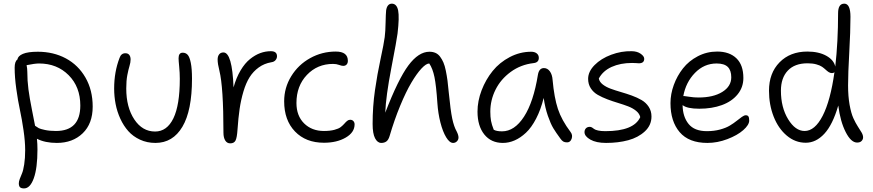

<svg xmlns="http://www.w3.org/2000/svg" viewBox="-20 -780 4822 1061"><path d="M112.8 261.2Q97.7 261.2 90.8 254.9Q84 248.5 84 232.9Q84 222.7 89.4 208.3Q94.7 193.8 101.6 178.2Q108.4 162.6 113.8 128.4Q119.1 94.2 119.1 49.8Q119.1 2.4 110.1 -59.6Q101.1 -121.6 90.1 -172.6Q79.1 -223.6 70.1 -288.3Q61 -353 61 -405.8Q61 -440.4 76.2 -451.2Q79.1 -470.7 106.7 -482.4Q134.3 -494.1 189 -494.1Q275.4 -494.1 344 -457.3Q412.6 -420.4 452.4 -351.1Q492.2 -281.7 492.2 -190.9Q492.2 -96.7 437 -43.5Q381.8 9.8 293.9 9.8Q229 9.8 184.1 -13.2Q187 15.1 187 45.9Q187 148.9 166.7 205.1Q146.5 261.2 112.8 261.2ZM130.9 -383.8Q130.9 -334 137.2 -285.9Q143.6 -237.8 156.7 -172.4Q169.9 -106.9 173.8 -85Q186 -76.2 194.3 -71.8Q202.6 -67.4 228.3 -61.8Q253.9 -56.2 289.1 -56.2Q423.8 -56.2 423.8 -196.8Q423.8 -299.8 359.4 -364.5Q294.9 -429.2 195.8 -429.2Q172.4 -429.2 127 -419.9Q130.9 -400.4 130.9 -383.8Z M838.9 9.8Q792.5 9.8 753.9 -8.1Q715.3 -25.9 689.2 -55.2Q663.1 -84.5 645 -123.8Q627 -163.1 618.9 -205.1Q610.8 -247.1 610.8 -291Q610.8 -382.8 640.6 -460Q649.4 -485.8 672.9 -485.8Q687 -485.8 694.3 -476.6Q701.7 -467.3 701.7 -451.2Q701.7 -435.1 695.6 -415.3Q689.5 -395.5 683.6 -365Q677.7 -334.5 677.7 -291Q677.7 -187 722.2 -120.1Q766.6 -53.2 836.9 -53.2Q902.8 -53.2 938.2 -126.2Q973.6 -199.2 973.6 -344.2Q973.6 -377.9 970.2 -411.6Q966.8 -445.3 966.8 -458Q966.8 -488.8 989.7 -488.8Q1006.3 -488.8 1017.1 -477.1Q1027.8 -465.3 1034.4 -432.6Q1041 -399.9 1041 -345.2Q1041 -168.9 988 -79.6Q935.1 9.8 838.9 9.8Z M1252.4 12.2Q1234.4 12.2 1224.6 -3.7Q1214.8 -19.5 1214.8 -46.9Q1214.8 -298.8 1192.4 -389.2Q1182.6 -427.7 1182.6 -451.2Q1182.6 -468.8 1190.9 -479.5Q1199.2 -490.2 1214.8 -490.2Q1263.2 -490.2 1270.5 -296.9Q1285.6 -351.1 1309.6 -391.1Q1333.5 -431.2 1361.6 -453.6Q1389.6 -476.1 1418.2 -486.6Q1446.8 -497.1 1476.6 -497.1Q1510.7 -497.1 1510.7 -469.2Q1510.7 -457.5 1502.7 -447.8Q1494.6 -438 1479.5 -436Q1439.9 -429.2 1409.7 -407.2Q1379.4 -385.3 1359.4 -353.5Q1339.4 -321.8 1325.4 -274.9Q1311.5 -228 1304.2 -178.5Q1296.9 -128.9 1292.5 -64Q1289.6 -19 1281.5 -3.4Q1273.4 12.2 1252.4 12.2Z M1770 8.8Q1669.9 8.8 1610.1 -53.5Q1550.3 -115.7 1550.3 -220.2Q1550.3 -295.4 1589.4 -358.9Q1628.4 -422.4 1693.8 -458.7Q1759.3 -495.1 1835.4 -495.1Q1902.3 -495.1 1902.3 -443.8Q1902.3 -431.2 1895.5 -423.6Q1888.7 -416 1876.5 -416Q1867.7 -416 1853.3 -421.4Q1838.9 -426.8 1820.3 -426.8Q1733.9 -426.8 1676 -366Q1618.2 -305.2 1618.2 -210.9Q1618.2 -140.1 1660.6 -98.1Q1703.1 -56.2 1770 -56.2Q1803.7 -56.2 1827.6 -62.5Q1851.6 -68.8 1863.3 -78.1Q1875 -87.4 1882.8 -96.4Q1890.6 -105.5 1898.2 -111.8Q1905.8 -118.2 1915 -118.2Q1926.3 -118.2 1932.9 -110.8Q1939.5 -103.5 1939.5 -92.8Q1939.5 -48.3 1890.6 -19.8Q1841.8 8.8 1770 8.8Z M2086.9 9.8Q2065.9 9.8 2052.5 -16.1Q2039.1 -42 2039.1 -95.2Q2039.1 -190.9 2052 -280.8Q2064.9 -370.6 2083 -454.1Q2101.1 -537.6 2106 -575.2Q2109.9 -605.5 2110.8 -655Q2111.8 -704.6 2113.8 -723.1Q2119.6 -759.8 2146 -759.8Q2172.9 -758.8 2180.2 -721.9Q2187.5 -685.1 2176.8 -594.2Q2172.9 -562 2142.6 -404.8Q2112.3 -247.6 2108.9 -157.2Q2180.2 -342.3 2236.6 -418.2Q2293 -494.1 2353 -494.1Q2372.1 -494.1 2386.7 -487.5Q2401.4 -481 2412.1 -466.6Q2422.9 -452.1 2430.4 -434.6Q2438 -417 2443.6 -389.4Q2449.2 -361.8 2452.9 -334.5Q2456.5 -307.1 2460 -268.1Q2469.7 -169.4 2479 -125Q2488.3 -80.6 2503.9 -53.2Q2513.7 -33.7 2513.7 -20Q2513.7 -7.8 2504.9 1Q2496.1 9.8 2483.9 9.8Q2464.4 9.8 2445.6 -21.2Q2426.8 -52.2 2413.8 -102.8Q2400.9 -153.3 2397 -210Q2390.6 -306.6 2380.9 -354Q2371.1 -401.4 2352.1 -429.2Q2335 -429.2 2308.8 -401.1Q2282.7 -373 2253.2 -323.2Q2223.6 -273.4 2191.4 -195.6Q2159.2 -117.7 2132.8 -27.8Q2126.5 -6.8 2115.2 1.5Q2104 9.8 2086.9 9.8Z M2758.8 9.8Q2693.8 9.8 2656.2 -37.1Q2618.7 -84 2618.7 -163.1Q2618.7 -221.7 2641.4 -281Q2664.1 -340.3 2702.4 -387.7Q2740.7 -435.1 2797.1 -464.6Q2853.5 -494.1 2915.5 -494.1Q2934.1 -494.1 2945.8 -485.1Q2957.5 -476.1 2957.5 -460Q2957.5 -434.1 2927.7 -431.2Q2857.4 -422.9 2802.2 -382.6Q2747.1 -342.3 2718.3 -284.4Q2689.5 -226.6 2689.5 -163.1Q2689.5 -133.8 2693.4 -112.3Q2697.3 -90.8 2708.5 -63Q2724.1 -54.2 2754.4 -54.2Q2823.2 -54.2 2875.7 -135.3Q2928.2 -216.3 2952.6 -367.2Q2959 -403.8 2985.8 -403.8Q3005.4 -403.8 3018.6 -385.7Q3031.7 -367.7 3033.7 -337.9Q3042.5 -240.2 3063 -178.2Q3083.5 -116.2 3132.8 -50.8Q3146 -33.7 3138.9 -13.4Q3131.8 6.8 3113.8 6.8Q3100.6 6.8 3092.5 2Q3084.5 -2.9 3076.7 -14.2Q3052.2 -47.4 3037.6 -71.5Q3022.9 -95.7 3007.6 -139.9Q2992.2 -184.1 2984.4 -238.8Q2968.3 -173.8 2942.6 -124.5Q2917 -75.2 2886.5 -46.6Q2856 -18.1 2824 -4.2Q2792 9.8 2758.8 9.8Z M3329.1 9.8Q3274.9 9.8 3242.4 -8.5Q3210 -26.9 3210 -49.8Q3210 -62.5 3217.8 -70.8Q3225.6 -79.1 3239.3 -79.1Q3245.6 -79.1 3251.7 -75.4Q3257.8 -71.8 3263.4 -67.1Q3269 -62.5 3285.2 -58.8Q3301.3 -55.2 3325.2 -55.2Q3482.9 -55.2 3518.1 -132.8Q3513.7 -152.3 3495.1 -167.5Q3476.6 -182.6 3450.9 -192.4Q3425.3 -202.1 3395.3 -211.2Q3365.2 -220.2 3336.2 -231.2Q3307.1 -242.2 3283.2 -255.9Q3259.3 -269.5 3244.6 -292.2Q3230 -314.9 3230 -344.2Q3230 -384.3 3265.6 -420.4Q3301.3 -456.5 3357.4 -477.5Q3413.6 -498.5 3471.2 -497.1Q3501 -496.6 3520.5 -482.9Q3540 -469.2 3540 -455.1Q3540 -430.2 3510.3 -430.2Q3508.8 -430.2 3496.6 -431.2Q3484.4 -432.1 3473.1 -432.1Q3408.2 -432.1 3359.9 -410.2Q3311.5 -388.2 3289.1 -346.2Q3292.5 -327.6 3310.5 -313.5Q3328.6 -299.3 3354.5 -289.8Q3380.4 -280.3 3410.9 -271.5Q3441.4 -262.7 3471.2 -252Q3501 -241.2 3525.4 -227.1Q3549.8 -212.9 3564.9 -189.7Q3580.1 -166.5 3580.1 -136.2Q3580.1 -87.9 3543.5 -54Q3506.8 -20 3451.7 -5.1Q3396.5 9.8 3329.1 9.8Z M3889.2 9.8Q3786.6 9.8 3735.8 -49.8Q3685.1 -109.4 3685.1 -210Q3685.1 -260.3 3703.4 -310.5Q3721.7 -360.8 3754.2 -402.1Q3786.6 -443.4 3836.2 -469.2Q3885.7 -495.1 3942.9 -495.1Q4010.7 -495.1 4049.3 -458Q4087.9 -420.9 4087.9 -349.1Q4087.9 -297.4 4055.9 -258.3Q4023.9 -219.2 3969 -199.2Q3914.1 -179.2 3844.2 -179.2Q3776.9 -179.2 3752 -199.2Q3752.9 -134.8 3785.2 -95Q3817.4 -55.2 3886.2 -55.2Q3925.8 -55.2 3959 -64.2Q3992.2 -73.2 4013.4 -86.2Q4034.7 -99.1 4050.8 -112.1Q4066.9 -125 4079.6 -134Q4092.3 -143.1 4101.1 -143.1Q4111.8 -143.1 4116 -136.2Q4120.1 -129.4 4120.1 -113.8Q4120.1 -89.8 4087.4 -61Q4054.7 -32.2 3999.5 -11.2Q3944.3 9.8 3889.2 9.8ZM3762.2 -249Q3766.1 -249 3790.3 -245.1Q3814.5 -241.2 3839.8 -241.2Q3921.9 -241.2 3971.4 -272Q4021 -302.7 4021 -353Q4021 -391.1 4001.7 -410.2Q3982.4 -429.2 3939.9 -429.2Q3871.1 -429.2 3820.6 -377.4Q3770 -325.7 3755.9 -249Z M4432.6 8.8Q4374.5 8.8 4327.6 -30.8Q4280.8 -70.3 4255.1 -136Q4229.5 -201.7 4229.5 -278.8Q4229.5 -376 4287.8 -435.5Q4346.2 -495.1 4441.4 -495.1Q4504.4 -495.1 4546.4 -471.7Q4588.4 -448.2 4595.7 -412.1Q4611.3 -547.9 4611.3 -707Q4611.3 -759.8 4645.5 -759.8Q4679.7 -759.8 4679.7 -687Q4679.7 -607.4 4673.1 -490.7Q4666.5 -374 4666.5 -308.1Q4666.5 -247.6 4675 -200.4Q4683.6 -153.3 4695.8 -126.7Q4708 -100.1 4720.2 -81.3Q4732.4 -62.5 4741 -48.1Q4749.5 -33.7 4749.5 -21Q4749.5 -9.8 4741.2 -1Q4732.9 7.8 4716.3 7.8Q4682.6 7.8 4653.1 -50.5Q4623.5 -108.9 4612.3 -196.8Q4581.5 -90.8 4535.4 -41Q4489.3 8.8 4432.6 8.8ZM4295.4 -278.8Q4295.4 -186.5 4335.2 -121.3Q4375 -56.2 4426.3 -56.2Q4482.9 -56.2 4526.1 -140.1Q4569.3 -224.1 4591.3 -381.8Q4586.9 -376 4577.6 -376Q4567.9 -376 4559.3 -381.6Q4550.8 -387.2 4542.2 -395.3Q4533.7 -403.3 4522.5 -411.1Q4511.2 -418.9 4490.5 -424.6Q4469.7 -430.2 4442.4 -430.2Q4371.6 -430.2 4333.5 -389.9Q4295.4 -349.6 4295.4 -278.8Z"/></svg>

Font: Shantell Sans Normal
Style: Regular
Weight: 300
Designer: Stephen Nixon, Anya Danilova, Shantell Martin
Foundry: Arrow Type
Version: Version 1.006;[559af2be0]